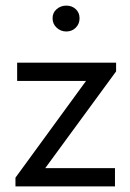

<svg xmlns="http://www.w3.org/2000/svg" viewBox="-20 -663 463 683"><path d="M35 0H389V-65H141L393 -409V-440H41V-375H286L35 -31ZM216 -551Q236 -551 249.5 -564.5Q263 -578 263 -598Q263 -618 249.5 -630.5Q236 -643 216 -643Q196 -643 181.5 -630.5Q167 -618 167 -598Q167 -578 181.5 -564.5Q196 -551 216 -551Z"/></svg>

Font: Tilda Sans VF
Style: Regular
Weight: 400
Designer: ParaType Ltd
Foundry: ParaType Ltd
Version: Version 1.010